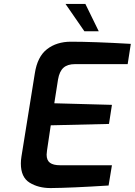

<svg xmlns="http://www.w3.org/2000/svg" viewBox="-20 -950 685 976"><path d="M86 -119Q86 -135 89 -154L157 -577Q170 -662 219 -700Q268 -738 341 -738Q454 -738 645 -727L629 -624H361Q323 -624 302.5 -605.5Q282 -587 275 -546L256 -425L549 -417L534 -320L238 -313L219 -185Q217 -169 217 -164Q217 -135 234 -122.5Q251 -110 285 -110H549L532 -7Q344 5 237 6Q175 6 130.5 -21.5Q86 -49 86 -119ZM313 -930H414L482 -791H409Z"/></svg>

Font: Exo SemiBold
Style: Italic
Weight: 600
Italic angle: -9°
Designer: Natanael Gama
Foundry: Natanael Gama
Version: Version 1.500; ttfautohint (v1.6)